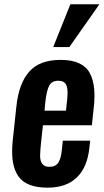

<svg xmlns="http://www.w3.org/2000/svg" viewBox="-20 -866 484 895"><path d="M228 -646.5 308.1 -846.2H443.4L303.2 -646.5ZM201.2 8.8Q101.6 8.8 64.5 -45.9Q36.1 -87.9 36.6 -161.1Q36.6 -183.6 39.1 -209L56.2 -368.2Q67.4 -477.1 116.2 -532Q165 -586.9 262.7 -586.9Q314.9 -586.9 348.9 -571Q382.8 -555.2 398.4 -525.4Q415 -495.1 418.9 -452.1Q420.4 -436 420.4 -418Q420.4 -388.7 416 -354.5L408.2 -282.2H180.2L170.9 -197.3Q168 -168 167 -143.6Q167 -141.1 167 -138.2Q167 -117.2 176.3 -103.5Q186.5 -87.9 210.4 -88.4Q239.3 -88.4 252 -108.2Q264.6 -127.9 268.1 -166L272.9 -210.4H400.4L396.5 -176.3Q387.2 -86.4 338.1 -38.8Q289.1 8.8 201.2 8.8ZM187.5 -350.1H287.6L293.5 -405.3Q294.9 -420.4 294.9 -432.6Q294.9 -457 289.1 -469.7Q280.3 -489.3 252 -489.7Q222.7 -489.7 210 -467.8Q197.3 -445.8 190.9 -386.7Z"/></svg>

Font: Oswald
Style: Medium
Weight: 500
Designer: Vernon Adams
Foundry: Vernon Adams
Version: 3.0; ttfautohint (v0.94.23-7a4d-dirty) -l 8 -r 50 -G 150 -x 